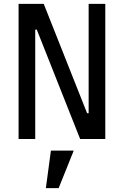

<svg xmlns="http://www.w3.org/2000/svg" viewBox="-20 -718 640 992"><path d="M217 254 243 60H361L283 254ZM394 0 170 -565H162V0H76V-698H206L430 -133H438V-698H524V0Z"/></svg>

Font: IBM Plex Mono Text
Style: Regular
Weight: 450
Designer: Mike Abbink, Paul van der Laan, Pieter van Rosmalen
Foundry: Bold Monday
Version: Version 2.000